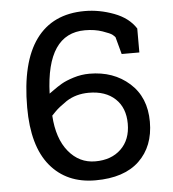

<svg xmlns="http://www.w3.org/2000/svg" viewBox="-52 -763 741 822"><g transform="rotate(-5 318.5 -352.0)"><path d="M329 -365Q274 -365 232 -338Q197 -314 181.5 -298Q166 -282 165 -281Q171 -182 217 -126Q263 -70 332 -70Q401 -70 442.5 -110Q484 -150 484 -218.5Q484 -287 442.5 -326Q401 -365 329 -365ZM560 -518H484L464 -592Q460 -597 452 -603.5Q444 -610 411 -621.5Q378 -633 336 -633Q171 -633 162 -376Q164 -377 181 -389.5Q198 -402 217.5 -413.5Q237 -425 270.5 -435.5Q304 -446 339 -446Q442 -446 510.5 -385Q579 -324 579 -218.5Q579 -113 514 -51Q449 11 325.5 11Q202 11 131.5 -74Q61 -159 61 -325Q61 -519 132.5 -617Q204 -715 342 -715Q405 -715 467.5 -691.5Q530 -668 560 -621Z"/></g></svg>

Font: Belgrano
Style: Regular
Weight: 400
Version: Version 1.002